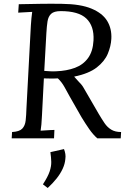

<svg xmlns="http://www.w3.org/2000/svg" viewBox="-20 -722 665 1002"><path d="M303 -702Q400 -701 457.5 -677Q515 -653 539.5 -612.5Q564 -572 561 -519Q559 -481 542.5 -441.5Q526 -402 485 -370Q444 -338 367 -322Q383 -304 391 -295.5Q399 -287 404 -281.5Q409 -276 415 -266Q421 -256 433 -235L495 -128Q511 -101 525.5 -79.5Q540 -58 560.5 -45.5Q581 -33 612 -33L610 0H488Q466 -19 445.5 -48.5Q425 -78 405 -111L344 -218Q332 -240 317 -267Q302 -294 282 -313Q273 -312 256.5 -312Q240 -312 226 -312.5Q212 -313 209 -313L199 -119Q198 -92 196 -72.5Q194 -53 192 -40Q204 -41 216 -41.5Q228 -42 240 -43Q252 -44 264 -44L262 0H41L43 -33Q81 -35 96 -50.5Q111 -66 114 -93.5Q117 -121 118 -156L141 -588Q142 -608 144 -626.5Q146 -645 148 -660Q130 -659 111.5 -658Q93 -657 75 -656L78 -700Q134 -701 189.5 -702Q245 -703 303 -702ZM297 -664Q262 -664 247 -650Q232 -636 228 -610.5Q224 -585 222 -549L211 -352Q227 -351 241.5 -350Q256 -349 273 -350Q328 -352 371 -368Q414 -384 439.5 -419Q465 -454 468 -511Q470 -549 460.5 -577.5Q451 -606 430.5 -625.5Q410 -645 376.5 -654.5Q343 -664 297 -664ZM229 259 204 240Q230 200 239 173Q248 146 247.5 123Q247 100 243 72L314 56Q319 69 321 81.5Q323 94 321 108Q319 133 307 159Q295 185 275 210Q255 235 229 259Z"/></svg>

Font: Lora Italic
Style: Italic
Weight: 400
Italic angle: -3°
Designer: Olga Karpushina, Alexei Vanyashin (Cyrillic)
Foundry: Cyreal
Version: Version 2.210; ttfautohint (v1.8.1.43-b0c9)